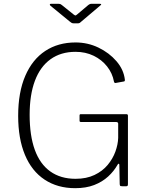

<svg xmlns="http://www.w3.org/2000/svg" viewBox="-20 -974 772 1004"><path d="M373 10Q281 10 213.5 -34.5Q146 -79 110.5 -164Q75 -249 75 -368Q75 -491 112 -577Q149 -663 216.5 -707.5Q284 -752 375 -752Q439 -752 495 -725Q551 -698 589 -654Q627 -610 633 -557Q633 -553 632.5 -551Q632 -549 628 -548L584 -540Q581 -540 579 -541.5Q577 -543 576 -547Q568 -591 540 -626.5Q512 -662 469.5 -682.5Q427 -703 375 -703Q298 -703 244 -664Q190 -625 162.5 -551.5Q135 -478 135 -374Q135 -265 162 -190.5Q189 -116 243 -77.5Q297 -39 375 -39Q432 -39 474 -59Q516 -79 543 -111.5Q570 -144 583.5 -181.5Q597 -219 598 -253V-327Q598 -336 587 -336H404Q400 -336 398 -337.5Q396 -339 396 -343V-370Q396 -377 402 -377H641Q645 -377 647 -375Q649 -373 649 -369V-11Q649 -4 646.5 -2Q644 0 639 0H620Q614 0 610.5 -1Q607 -2 606 -10L604 -113Q603 -118 600.5 -118Q598 -118 595 -113Q576 -79 545.5 -51Q515 -23 472.5 -6.5Q430 10 373 10ZM442 -948Q446 -951 449.5 -952.5Q453 -954 457 -954H502Q516 -954 503 -944L405 -861Q402 -858 398 -855Q394 -852 388 -852H365Q358 -852 353.5 -855Q349 -858 344 -862L244 -944Q240 -948 240.5 -951Q241 -954 246 -954H287Q292 -954 295 -953Q298 -952 303 -948L364 -899Q372 -893 374.5 -893Q377 -893 384 -899Z"/></svg>

Font: Libre Franklin Thin ExtraLight
Style: Regular
Weight: 250
Version: Version 3.000